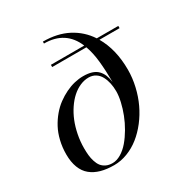

<svg xmlns="http://www.w3.org/2000/svg" viewBox="-178 -893 985 1036"><g transform="rotate(-30 315.0 -375.0)"><path d="M210 -629.9H417.7Q368.7 -748 235.1 -748V-760Q324.7 -760 390.1 -725.7Q455.6 -691.4 495.8 -629.9H629.9V-616H504.4Q556.9 -526.1 556.9 -399.9Q556.9 -348.4 544.9 -296.8Q533 -245.1 511.8 -200.2Q490.7 -155.3 460.6 -116.3Q430.4 -77.4 395.4 -49.6Q360.4 -21.7 319.2 -5.9Q278.1 10 236.1 10Q189.7 10 154.2 0Q118.7 -10 92.8 -31.1Q66.9 -52.2 53.5 -87.2Q40 -122.1 40 -169.9Q40 -213.6 49.7 -253.7Q59.3 -293.7 76.2 -325.3Q93 -356.9 115.7 -383.9Q138.4 -410.9 164.6 -430.2Q190.7 -449.5 218.9 -463.1Q247.1 -476.8 275 -483.4Q303 -490 329.1 -490Q360.4 -490 382.8 -482.8Q405.3 -475.6 419.2 -461.1Q433.1 -446.5 440.7 -427.9Q448.2 -409.2 451.9 -383.1Q451.2 -456.3 445.3 -513.2Q439.5 -570.1 423.1 -616H210ZM139.9 -149.9Q139.9 -125.7 142 -106.1Q144 -86.4 150.3 -66.8Q156.5 -47.1 166.6 -33.8Q176.8 -20.5 193.8 -12.2Q210.9 -3.9 233.9 -3.9Q260 -3.9 287.1 -20.1Q314.2 -36.4 336.9 -63.1Q359.6 -89.8 379.8 -124.3Q399.9 -158.7 413.9 -194.8Q428 -231 436 -266.4Q444.1 -301.8 444.1 -330.1Q444.1 -357.4 438.8 -381.5Q433.6 -405.5 422.9 -425.5Q412.1 -445.6 393.7 -457.3Q375.2 -469 351.1 -469Q324.2 -469 297.6 -457.4Q271 -445.8 247.8 -425Q224.6 -404.3 204.6 -374.6Q184.6 -345 170.4 -310.1Q156.2 -275.1 148.1 -233.9Q139.9 -192.6 139.9 -149.9Z"/></g></svg>

Font: Bodoni* 16
Style: Italic
Weight: 400
Italic angle: -13°
Version: Version 2.000